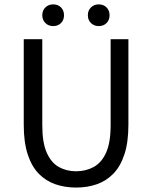

<svg xmlns="http://www.w3.org/2000/svg" viewBox="-20 -833 685 865"><path d="M322.8 12Q272.5 12 229.4 -2.9Q186.3 -17.9 154.4 -50.6Q122.5 -83.4 104.7 -137.9Q87 -192.4 87 -271V-656.3H170.5V-268.7Q170.5 -189.9 190.8 -144.6Q211.1 -99.4 245.5 -80.4Q280 -61.4 322.8 -61.4Q366.3 -61.4 401.6 -80.4Q436.9 -99.4 457.7 -144.6Q478.4 -189.9 478.4 -268.7V-656.3H558.5V-271Q558.5 -192.4 540.6 -137.9Q522.7 -83.4 490.8 -50.6Q459 -17.9 416.1 -2.9Q373.1 12 322.8 12ZM219.5 -715.5Q198.7 -715.5 184.6 -729.1Q170.5 -742.8 170.5 -764.4Q170.5 -786 184.6 -799.7Q198.7 -813.3 219.5 -813.3Q241.2 -813.3 254.8 -799.7Q268.4 -786 268.4 -764.4Q268.4 -742.8 254.8 -729.1Q241.2 -715.5 219.5 -715.5ZM424.7 -715.5Q404 -715.5 389.9 -729.1Q375.8 -742.8 375.8 -764.4Q375.8 -786 389.9 -799.7Q404 -813.3 424.7 -813.3Q446.4 -813.3 460 -799.7Q473.6 -786 473.6 -764.4Q473.6 -742.8 460 -729.1Q446.4 -715.5 424.7 -715.5Z"/></svg>

Font: Source Sans Variable
Style: Regular
Weight: 200
Designer: Paul D. Hunt
Foundry: Adobe Systems Incorporated
Version: Version 3.006;hotconv 1.0.111;makeotfexe 2.5.65597